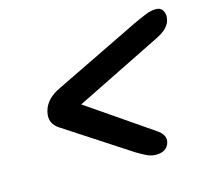

<svg xmlns="http://www.w3.org/2000/svg" viewBox="-79 -680 731 676"><g transform="rotate(-15 286.5 -342.0)"><path d="M460 -126.5Q451 -94.5 411 -94.5Q394 -94.5 378 -102.2Q362 -110 340.5 -123L107.5 -275Q69 -298.5 81 -342.5Q92.5 -385.5 145.5 -409.5L457 -561Q486 -574.5 505.5 -582.2Q525 -590 542 -590Q561 -590 568.5 -574.8Q576 -559.5 570 -539.5Q566 -526 553.2 -513.5Q540.5 -501 516.5 -489.5L202 -334L434.5 -174.5Q467 -153 460 -126.5Z"/></g></svg>

Font: Fraunces 9pt Soft
Style: Bold Italic
Weight: 700
Italic angle: -16°
Version: Version 1.000;[b76b70a41]